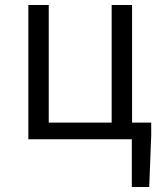

<svg xmlns="http://www.w3.org/2000/svg" viewBox="-20 -560 652 772"><path d="M510 192H580L588 -16V-67H511V-540H429V-67H176V-540H94V0H510Z"/></svg>

Font: Noto Sans HK DemiLight
Style: Regular
Weight: 350
Designer: Ryoko NISHIZUKA 西塚涼子 (kana, bopomofo & ideographs); Paul D. Hunt (Latin, Greek & Cyrillic); Sandoll Communications 산돌커뮤니
Foundry: Adobe
Version: Version 2.004;hotconv 1.0.118;makeotfexe 2.5.65603